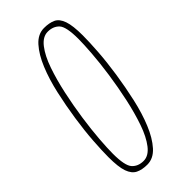

<svg xmlns="http://www.w3.org/2000/svg" viewBox="-186 -575 621 621"><g transform="rotate(-45 124.5 -264.5)"><path d="M85 10Q61 10 45 2Q29 -6 21 -28.5Q13 -51 13 -96Q13 -125 16 -168.5Q19 -212 26.5 -262Q34 -312 45 -361Q56 -410 72.5 -450Q89 -490 111 -514.5Q133 -539 161 -539Q185 -539 201 -531.5Q217 -524 225 -501Q233 -478 233 -433Q233 -404 230 -360.5Q227 -317 219.5 -267Q212 -217 201 -168Q190 -119 173.5 -79Q157 -39 135 -14.5Q113 10 85 10ZM85 -7Q108 -7 127 -31.5Q146 -56 160 -96.5Q174 -137 184.5 -185.5Q195 -234 202 -282.5Q209 -331 212 -371.5Q215 -412 215 -435Q215 -491 200.5 -506.5Q186 -522 161 -522Q138 -522 119 -497.5Q100 -473 86 -432.5Q72 -392 61.5 -343.5Q51 -295 44 -246.5Q37 -198 34 -158Q31 -118 31 -94Q31 -39 45.5 -23Q60 -7 85 -7Z"/></g></svg>

Font: Georama ExtraCondensed Thin
Style: Italic
Weight: 100
Width: 2
Italic angle: -9°
Designer: Jean-Baptiste Levee
Foundry: Production Type
Version: Version 1.001